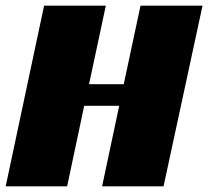

<svg xmlns="http://www.w3.org/2000/svg" viewBox="-20 -655 732 675"><path d="M555 0H339L399 -283H276L216 0H0L135 -635H352L293 -359H415L474 -635H692Z"/></svg>

Font: Racing Sans One
Style: Regular
Weight: 400
Designer: Pablo Impallari, Rodrigo Fuenzalida
Foundry: Pablo Impallari, Rodrigo Fuenzalida
Version: Version 1.001; ttfautohint (v0.8) -G 200 -r 50